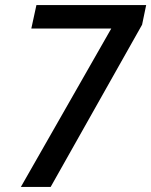

<svg xmlns="http://www.w3.org/2000/svg" viewBox="-20 -734 594 754"><path d="M62 0 417 -622H103L123 -714H554L538 -637L179 0Z"/></svg>

Font: Noto Sans Display Medium
Style: Italic
Weight: 500
Italic angle: -12°
Designer: Monotype Design Team
Foundry: Monotype Imaging Inc.
Version: Version 2.003